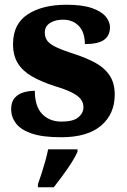

<svg xmlns="http://www.w3.org/2000/svg" viewBox="-20 -569 536 810"><path d="M238 10Q159 10 113 -6Q67 -22 47 -49Q27 -76 27 -108Q27 -139 42 -156Q57 -173 80 -179.5Q103 -186 127 -186Q127 -120 158 -88Q189 -56 239 -56Q289 -56 310.5 -74Q332 -92 332 -117Q332 -137 319.5 -152Q307 -167 280.5 -180Q254 -193 210 -206Q152 -225 113.5 -247.5Q75 -270 55 -302.5Q35 -335 35 -383Q35 -468 97 -508.5Q159 -549 261 -549Q327 -549 367.5 -535Q408 -521 426 -499Q444 -477 444 -454Q444 -419 419 -401Q394 -383 338 -383Q338 -433 312.5 -459.5Q287 -486 245 -486Q213 -486 191 -472Q169 -458 169 -431Q169 -411 180 -396.5Q191 -382 219 -369Q247 -356 297 -340Q346 -324 384 -303Q422 -282 443 -250Q464 -218 464 -170Q464 -88 406.5 -39Q349 10 238 10ZM140 208Q147 189 155.5 162.5Q164 136 171.5 109Q179 82 183 61H307V71Q298 92 281 118.5Q264 145 244 172Q224 199 207 221H140Z"/></svg>

Font: Noto Serif Armenian ExtraBold
Style: Regular
Weight: 800
Version: Version 2.007